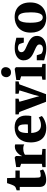

<svg xmlns="http://www.w3.org/2000/svg" viewBox="1292 -2140 859 3484"><g transform="rotate(-90 1722.0 -398.5)"><path d="M199 9.5Q133 9.5 102 -20.8Q71 -51 71 -114.5V-470H10V-526.5Q22.5 -531.5 34.8 -535.2Q47 -539 57.5 -543Q68 -547 75 -553.5Q82.5 -560.5 88 -568Q93.5 -575.5 98.2 -585.2Q103 -595 108 -607Q113.5 -619.5 119 -635Q124.5 -650.5 130.2 -667.5Q136 -684.5 140.5 -700.5H232L237 -548.5H368.5V-470H238.5V-197Q238.5 -147.5 242.2 -124.5Q246 -101.5 256.8 -95.5Q267.5 -89.5 288 -89.5Q309 -89.5 330.8 -94.5Q352.5 -99.5 368 -105.5L388.5 -47.5Q371 -33.5 341.8 -20.5Q312.5 -7.5 276 1Q239.5 9.5 199 9.5Z M431 0V-59L491 -69V-445.5L432.5 -465V-535L599 -561.5H604.5L633 -540.5V-516.5L630 -428.5H633.5Q637.5 -443.5 651.5 -465.2Q665.5 -487 688 -508.8Q710.5 -530.5 740 -545Q769.5 -559.5 804.5 -559.5Q818 -559.5 827.8 -557.2Q837.5 -555 843 -552.5V-387.5Q832 -396 813.2 -401.2Q794.5 -406.5 763.5 -406.5Q738 -406.5 717 -401.8Q696 -397 680.5 -390Q665 -383 655.5 -376V-69.5L760.5 -59V0Z M1145 11Q1050.5 11 992 -25Q933.5 -61 906.2 -125.2Q879 -189.5 879 -273Q879 -341.5 898.5 -395.5Q918 -449.5 953.8 -486.8Q989.5 -524 1039.5 -543.5Q1089.5 -563 1150.5 -563Q1255.5 -563 1310 -510.2Q1364.5 -457.5 1366.5 -363Q1366.5 -328.5 1364.2 -303.8Q1362 -279 1358 -261.5H1050.5Q1052.5 -217 1063 -184Q1073.5 -151 1091.2 -129Q1109 -107 1134.5 -96Q1160 -85 1193 -85Q1231.5 -85 1271 -98Q1310.5 -111 1332.5 -125.5L1358.5 -69.5Q1343.5 -53 1311 -34.2Q1278.5 -15.5 1235.2 -2.2Q1192 11 1145 11ZM1049.5 -321.5 1205 -323Q1205.5 -334.5 1206 -345.5Q1206.5 -356.5 1207 -368Q1207 -429.5 1191.8 -464.5Q1176.5 -499.5 1136.5 -499.5Q1118 -499.5 1102.8 -491.5Q1087.5 -483.5 1075.5 -464.2Q1063.5 -445 1056.8 -410.2Q1050 -375.5 1049.5 -321.5Z M1616.5 7 1431.5 -477 1387.5 -491V-548.5H1673V-491L1616.5 -477L1693 -208.5L1718.5 -115.5L1741 -207.5L1824 -477L1762.5 -490.5V-548.5H1986V-491L1933 -477L1754.5 7Z M2016.5 0V-59.5L2078.5 -70V-445.5L2012 -466V-533L2210.5 -561.5H2214.5L2244 -540.5V-69.5L2304.5 -59.5V0ZM2148.5 -629Q2107 -629 2085 -655Q2063 -681 2063 -712Q2063 -752 2087.2 -780Q2111.5 -808 2158.5 -808H2159.5Q2201.5 -808 2223.2 -783.2Q2245 -758.5 2245 -727Q2245 -687.5 2220.8 -658.2Q2196.5 -629 2149.5 -629Z M2581.5 11Q2530.5 11 2489 2.8Q2447.5 -5.5 2417.5 -15Q2387.5 -24.5 2369 -28L2370 -161H2460.5L2485 -85.5Q2490 -76 2504.2 -67.5Q2518.5 -59 2537 -54Q2555.5 -49 2572.5 -49Q2601 -49 2619.5 -57.2Q2638 -65.5 2647.2 -79.8Q2656.5 -94 2656.5 -111.5Q2656.5 -137.5 2636 -154.2Q2615.5 -171 2580.8 -186.2Q2546 -201.5 2502.5 -221.5Q2462 -240 2431.8 -264.5Q2401.5 -289 2385 -322.8Q2368.5 -356.5 2368.5 -402Q2368.5 -447.5 2394.8 -483.5Q2421 -519.5 2470.8 -540.5Q2520.5 -561.5 2591.5 -561.5Q2642 -561.5 2677.5 -554.8Q2713 -548 2737.5 -541Q2762 -534 2779 -532L2778.5 -396.5H2691.5L2667.5 -469.5Q2663.5 -478.5 2653.5 -486Q2643.5 -493.5 2629.2 -498Q2615 -502.5 2597.5 -502.5Q2573 -502.5 2554.5 -494.8Q2536 -487 2526.2 -473.2Q2516.5 -459.5 2516.5 -441Q2516.5 -414 2534.2 -396.2Q2552 -378.5 2581 -365.2Q2610 -352 2642.5 -337.5Q2673.5 -324 2703.8 -308Q2734 -292 2758.5 -271.5Q2783 -251 2797.5 -223.2Q2812 -195.5 2812 -157.5Q2812 -112 2788 -73.8Q2764 -35.5 2713 -12.2Q2662 11 2581.5 11Z M2871.5 -270.5Q2871.5 -345 2894.2 -400Q2917 -455 2956.2 -491.2Q2995.5 -527.5 3046 -545.2Q3096.5 -563 3152.5 -563Q3235 -563 3294.5 -530Q3354 -497 3386.5 -434.2Q3419 -371.5 3419 -281Q3419 -204.5 3396.2 -149.2Q3373.5 -94 3334.2 -58.5Q3295 -23 3244.2 -6Q3193.5 11 3137.5 11Q3076 11 3027 -7.5Q2978 -26 2943.2 -62Q2908.5 -98 2890 -150.5Q2871.5 -203 2871.5 -270.5ZM3147.5 -52.5Q3179 -52.5 3199 -75.2Q3219 -98 3229.2 -145.5Q3239.5 -193 3239.5 -268Q3239.5 -324.5 3234.8 -367.5Q3230 -410.5 3219 -439.8Q3208 -469 3190 -484Q3172 -499 3145.5 -499Q3114.5 -499 3093.5 -476.5Q3072.5 -454 3061.8 -406.5Q3051 -359 3051 -283.5Q3051 -227 3056.2 -183.8Q3061.5 -140.5 3073 -111.5Q3084.5 -82.5 3103 -67.5Q3121.5 -52.5 3147.5 -52.5Z"/></g></svg>

Font: Merriweather 36pt Black
Style: Regular
Weight: 900
Version: Version 2.100